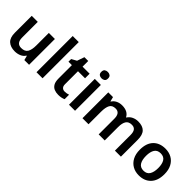

<svg xmlns="http://www.w3.org/2000/svg" viewBox="165 -1800 2850 2850"><g transform="rotate(45 1590.0 -375.0)"><path d="M560 -542V0H461L443 -70H437Q411 -28 365 -9Q319 10 268 10Q177 10 125.5 -37Q74 -84 74 -188V-542H201V-214Q201 -93 300 -93Q376 -93 404.5 -140.5Q433 -188 433 -278V-542Z M843 0H716V-760H843Z M1213 -92Q1235 -92 1256 -96Q1277 -100 1294 -106V-12Q1273 -2 1244 4Q1215 10 1180 10Q1133 10 1095.5 -5.5Q1058 -21 1035.5 -59Q1013 -97 1013 -166V-446H941V-502L1021 -546L1061 -661H1141V-542H1289V-446H1141V-172Q1141 -132 1161 -112Q1181 -92 1213 -92Z M1463 -752Q1491 -752 1512 -737Q1533 -722 1533 -685Q1533 -648 1512 -633Q1491 -618 1463 -618Q1433 -618 1412.5 -633Q1392 -648 1392 -685Q1392 -722 1412.5 -737Q1433 -752 1463 -752ZM1525 -542V0H1398V-542Z M2302 -552Q2394 -552 2441 -505Q2488 -458 2488 -353V0H2362V-328Q2362 -391 2339 -420.5Q2316 -450 2269 -450Q2203 -450 2175.5 -406.5Q2148 -363 2148 -282V0H2021V-328Q2021 -450 1929 -450Q1859 -450 1833.5 -402Q1808 -354 1808 -264V0H1681V-542H1780L1798 -471H1803Q1827 -510 1869 -531Q1911 -552 1964 -552Q2085 -552 2129 -467H2134Q2161 -510 2205.5 -531Q2250 -552 2302 -552Z M3130 -272Q3130 -137 3060 -63.5Q2990 10 2870 10Q2796 10 2738 -23Q2680 -56 2646.5 -119Q2613 -182 2613 -272Q2613 -407 2682.5 -479.5Q2752 -552 2873 -552Q2948 -552 3006 -519.5Q3064 -487 3097 -424.5Q3130 -362 3130 -272ZM2743 -272Q2743 -186 2773.5 -137.5Q2804 -89 2872 -89Q2939 -89 2969.5 -137.5Q3000 -186 3000 -272Q3000 -358 2969.5 -405.5Q2939 -453 2871 -453Q2804 -453 2773.5 -405.5Q2743 -358 2743 -272Z"/></g></svg>

Font: Noto Sans Canadian Aboriginal SemiBold
Style: Regular
Weight: 600
Designer: Monotype Design Team, Typotheque's Kevin King
Foundry: Monotype Imaging Inc.
Version: Version 2.004; ttfautohint (v1.8.4.7-5d5b)